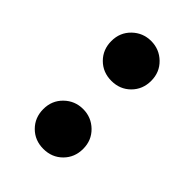

<svg xmlns="http://www.w3.org/2000/svg" viewBox="-14 -901 429 429"><g transform="rotate(-45 200.5 -686.0)"><path d="M267 -731Q285 -749 312 -749Q339 -749 357 -730.5Q375 -712 375 -686Q375 -660 357 -641.5Q339 -623 312 -623Q285 -623 267 -641Q249 -659 249 -686Q249 -713 267 -731ZM52 -731Q70 -749 97 -749Q124 -749 142 -730.5Q160 -712 160 -686Q160 -660 142 -641.5Q124 -623 97 -623Q70 -623 52 -641Q34 -659 34 -686Q34 -713 52 -731Z"/></g></svg>

Font: Lopes Sans Medium
Style: Regular
Weight: 500
Designer: Gabriel Lam, Diego Maldonado
Foundry: TypeRant, Foresti Design
Version: Version 4.000